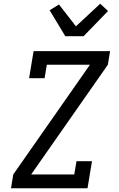

<svg xmlns="http://www.w3.org/2000/svg" viewBox="-20 -1009 640 1029"><path d="M39 0 51 -74 462 -662H231L219 -590H136L160 -735H570L558 -662L147 -74H378L390 -145H473L449 0ZM330 -815 246 -954 296 -985 387 -868 517 -989 559 -950 428 -815Z"/></svg>

Font: Iosevka Plex Etoile
Style: Italic
Weight: 400
Italic angle: -9°
Designer: Belleve Invis
Foundry: Belleve Invis
Version: Version 25.1.1; ttfautohint (v1.8.4)